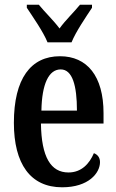

<svg xmlns="http://www.w3.org/2000/svg" viewBox="-20 -786 495 816"><path d="M182 -606H284C302 -651 346 -715 371 -753V-766H320C296 -736 257 -699 233 -665C208 -699 169 -736 145 -766H94V-753C119 -715 164 -651 182 -606ZM244 10C357 10 405 -51 405 -97C405 -118 393 -130 379 -135C360 -90 326 -53 271 -53C196 -53 156 -118 154 -261H420V-305C420 -463 350 -547 235 -547C111 -547 39 -452 39 -264C39 -90 109 10 244 10ZM307 -316H156C158 -429 187 -491 238 -491C288 -491 307 -422 307 -316Z"/></svg>

Font: Noto Serif Hebrew ExtraCondensed SemiBold
Style: Regular
Weight: 600
Width: 2
Designer: Monotype Design Team
Foundry: Monotype Imaging Inc.
Version: Version 2.004